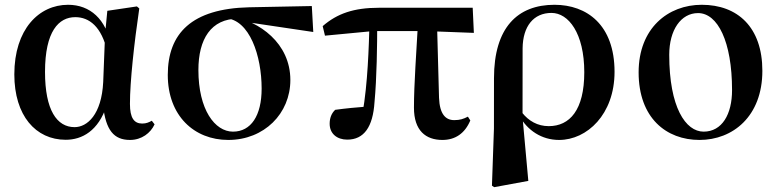

<svg xmlns="http://www.w3.org/2000/svg" viewBox="-20 -572 3265 807"><path d="M256.3 15.5C324.8 15.5 393.4 -21.6 428.4 -128.7L413.4 -127.3C424.7 -24.9 458.5 16.2 526.5 16.2C575.3 16.2 613 -12.8 629.7 -49.4L618 -64.5C606.2 -58 595.2 -52.7 577.7 -52.7C543.5 -52.7 526.2 -76.4 526.2 -135.4C526.2 -229 543.7 -388.7 565.4 -536.5L555.4 -545L431.1 -526.6L421.6 -428L413.8 -227.4C407 -90.4 346.7 -37.6 293.5 -37.6C219.2 -37.6 169.2 -108.9 169.2 -269.8C169.2 -440.9 227 -499.9 296.4 -499.9C354.5 -499.9 407.2 -460.9 431.2 -353.7L452.5 -381.8H446C426.2 -490.5 359.2 -551.9 266.1 -551.9C143.5 -551.9 40.2 -448.8 40.2 -259.4C40.2 -86.1 130 15.5 256.3 15.5Z M939.5 16.2C1090.4 16.2 1200.4 -94.8 1200.4 -235.7C1200.4 -390.9 1069.9 -483.1 949.9 -504.5L928.2 -495.5C1029 -489 1079.7 -337.8 1079.7 -199.6C1079.7 -85.8 1034.9 -18.7 959.2 -18.7C883.1 -18.7 813.9 -111 813.9 -277.8C813.9 -406.4 866.1 -494 981.9 -493.5L1008.8 -480.3L1296.7 -437.5L1290.6 -546.6L1027.5 -541.4C785.1 -535.7 685.2 -431.5 685.2 -257.1C685.2 -85.5 796.1 16.2 939.5 16.2Z M1439.5 14.9C1509.6 14.9 1547.4 -38 1554.1 -142.7C1563.7 -244.8 1565.5 -379.4 1565.5 -482H1533.3C1530.1 -371.2 1525.9 -222.8 1503.8 -95.7L1529.7 -124.7C1477.5 -120.6 1433.6 -116.6 1388.8 -110.4C1372.6 -95.1 1365.6 -74.9 1365.6 -51.8C1365.6 -10.1 1396.6 14.9 1439.5 14.9ZM1345.9 -422.1 1550 -441.5H1768.1L1971.7 -433.8L1966.8 -539.4H1572.8C1467.2 -539.4 1397.2 -515.2 1336.3 -462.2ZM1839.5 16.2C1893.6 16.2 1934 -11.3 1956.8 -65.8L1946.6 -81.7C1928.4 -72.4 1914.2 -67.1 1889.2 -67.1C1852.6 -67.1 1828 -92.4 1825.3 -160.9L1816.6 -482H1737.2C1730.3 -355.7 1719.9 -217.8 1719.9 -119.3C1719.9 -22.9 1769.5 16.2 1839.5 16.2Z M2047.7 208.4 2057.2 214.7 2200.6 188.3 2176.7 -74.4 2176.3 -86.8 2176.6 -369.3C2177.6 -461.6 2222.8 -517.7 2298 -517.7C2369.4 -517.7 2435.8 -432.4 2435.8 -268.3C2435.8 -109.2 2374.4 -41.8 2286.5 -41.8C2239.1 -41.8 2201.7 -64.1 2174.4 -98.6L2158.5 -84.8H2162.9C2197.2 -24.1 2256.2 16.2 2330 16.2C2447.2 16.2 2563 -91.1 2563 -270C2563 -467.7 2446.6 -551.9 2310.5 -551.9C2155 -551.9 2056.3 -455.7 2056.3 -243.1L2056.1 -31.5Z M2920.2 16.2C3060.1 16.2 3184.3 -82.9 3184.3 -274.3C3184.3 -458 3079.8 -551.9 2929.6 -551.9C2787.5 -551.9 2664.2 -453.2 2664.2 -267.9C2664.2 -76.5 2780.1 16.2 2920.2 16.2ZM2937.4 -18.7C2861.8 -18.7 2792.9 -120.9 2792.9 -341.7C2792.9 -445.8 2842 -517 2914.1 -517C2996.1 -517 3056.9 -398.2 3056.9 -193.3C3056.9 -91.6 3014.9 -18.7 2937.4 -18.7Z"/></svg>

Font: Source Han Serif TW VF
Style: Regular
Weight: 250
Designer: Ryoko NISHIZUKA 西塚涼子 (kana & ideographs); Frank Grießhammer (Latin, Greek & Cyrillic); Wenlong ZHANG 张文龙 (bopomofo); San
Foundry: Adobe
Version: Version 2.002;hotconv 1.1.0;makeotfexe 2.6.0